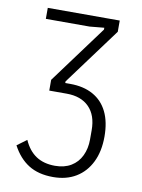

<svg xmlns="http://www.w3.org/2000/svg" viewBox="-82 -569 611 825"><g transform="rotate(10 224.0 -156.0)"><path d="M207 200Q143 200 100 173Q57 146 29 93L71 62Q91 107 124.5 129Q158 151 207 151Q248 151 277 133.5Q306 116 321 84.5Q336 53 336 14V-27Q336 -92 301 -127.5Q266 -163 203 -163H127V-210L313 -462V-470L250 -464H59V-512H373V-463L189 -214V-180L164 -207H211Q269 -207 310.5 -184Q352 -161 373.5 -117Q395 -73 395 -9Q395 55 372 102Q349 149 307 174.5Q265 200 207 200Z"/></g></svg>

Font: IBM Plex Sans Condensed Light
Style: Regular
Weight: 300
Width: 3
Designer: Mike Abbink, Paul van der Laan, Pieter van Rosmalen
Foundry: Bold Monday
Version: Version 3.201